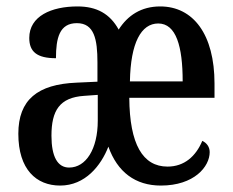

<svg xmlns="http://www.w3.org/2000/svg" viewBox="-20 -567 724 597"><path d="M167 10C245 10 294 -52 317 -111C345 -32 401 10 480 10C584 10 632 -49 632 -94C632 -111 622 -123 609 -129C589 -81 553 -49 501 -49C424 -49 383 -118 382 -263H647V-307C647 -460 581 -547 478 -547C419 -547 377 -519 349 -475C322 -524 281 -547 221 -547C140 -547 71 -517 71 -449C71 -406 95 -386 154 -386C154 -449 165 -495 219 -495C273 -495 283 -445 283 -373V-313L218 -310C97 -305 37 -257 37 -151C37 -40 93 10 167 10ZM548 -314H384C386 -434 419 -494 472 -494C528 -494 548 -422 548 -314ZM195 -46C159 -46 140 -80 140 -145C140 -223 165 -264 242 -269L284 -272V-192C284 -103 247 -46 195 -46Z"/></svg>

Font: Noto Serif Ethiopic ExtraCondensed Medium
Style: Regular
Weight: 500
Width: 2
Designer: Monotype Design Team
Foundry: Monotype Imaging Inc.
Version: Version 2.102